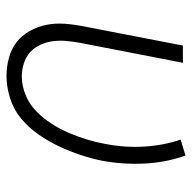

<svg xmlns="http://www.w3.org/2000/svg" viewBox="-20 -558 590 590"><g transform="rotate(90 275.0 -263.0)"><path d="M214 12Q185 12 157.5 4.5Q130 -3 109.5 -19Q89 -35 75.5 -59Q62 -83 56.5 -110Q51 -137 53 -166Q55 -195 61 -225L120 -530H173L112 -216Q108 -194 106 -173Q104 -152 106.5 -131.5Q109 -111 117.5 -92.5Q126 -74 140 -61Q154 -48 174 -41.5Q194 -35 215 -35Q243 -35 271.5 -46.5Q300 -58 322 -79.5Q344 -101 360.5 -127Q377 -153 388.5 -180Q400 -207 408.5 -234.5Q417 -262 422 -290Q434 -351 430.5 -410.5Q427 -470 409 -523L458 -538Q479 -479 482.5 -413.5Q486 -348 474 -282Q467 -248 456 -215Q445 -182 430 -150Q415 -118 394 -87.5Q373 -57 345 -33.5Q317 -10 282 1Q247 12 214 12Z"/></g></svg>

Font: Lode Dark Term
Style: Italic
Weight: 400
Italic angle: -11°
Monospace: yes
Designer: Belleve Invis
Foundry: Belleve Invis
Version: Version 29.2.0